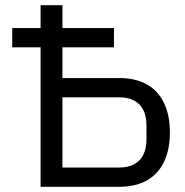

<svg xmlns="http://www.w3.org/2000/svg" viewBox="-20 -718 713 738"><path d="M136 0V-536H27V-610H136V-698H220V-610H418V-536H220V-418H438Q501 -418 544.5 -393.5Q588 -369 610.5 -322Q633 -275 633 -209Q633 -143 610.5 -96Q588 -49 544.5 -24.5Q501 0 438 0ZM220 -74H438Q471 -74 494.5 -86Q518 -98 530.5 -122.5Q543 -147 543 -183V-235Q543 -272 530.5 -296Q518 -320 494.5 -332Q471 -344 438 -344H220Z"/></svg>

Font: IBM Plex Sans
Style: Regular
Weight: 400
Designer: Mike Abbink, Paul van der Laan, Pieter van Rosmalen
Foundry: Bold Monday
Version: Version 3.201